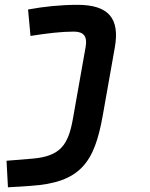

<svg xmlns="http://www.w3.org/2000/svg" viewBox="-20 -548 626 802"><path d="M13.2 234.4 106 228.5C316.9 215.3 374.5 129.9 409.2 -65.4L459.5 -349.1C481 -469.7 435.1 -527.8 304.2 -527.8C234.9 -527.8 166 -521 97.2 -508.3L107.4 -397.9C175.8 -408.7 235.8 -416 288.6 -416C330.1 -416 345.2 -395.5 337.9 -353L284.2 -49.8C265.1 55.7 233.4 105 114.7 114.7L7.3 123.5Z"/></svg>

Font: Cascadia Mono PL SemiBold
Style: Italic
Weight: 600
Italic angle: -10°
Monospace: yes
Designer: Aaron Bell
Foundry: Saja Typeworks
Version: Version 2404.023